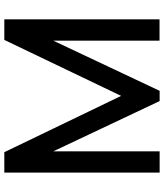

<svg xmlns="http://www.w3.org/2000/svg" viewBox="45 -805 760 890"><g transform="rotate(-90 425.0 -360.0)"><path d="M168.5 0H70V-720H164.5L425.5 -178.5L685 -720H780.5V-0.5H681.5V-493L449 0H401.5L168.5 -493Z"/></g></svg>

Font: Hauora SemiBold
Style: Regular
Weight: 600
Designer: Wayne Shih
Foundry: WCYS
Version: Version 1.001